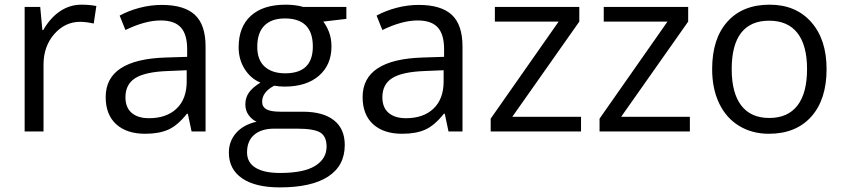

<svg xmlns="http://www.w3.org/2000/svg" viewBox="-20 -565 3628 825"><path d="M330.1 -544.9Q365.7 -544.9 394 -539.1L382.8 -463.9Q349.6 -471.2 324.2 -471.2Q259.3 -471.2 213.1 -418.5Q167 -365.7 167 -287.1V0H85.9V-535.2H152.8L162.1 -436H166Q195.8 -488.3 237.8 -516.6Q279.8 -544.9 330.1 -544.9Z M803.2 0 787.1 -76.2H783.2Q743.2 -25.9 703.4 -8.1Q663.6 9.8 604 9.8Q524.4 9.8 479.2 -31.2Q434.1 -72.3 434.1 -147.9Q434.1 -310.1 693.4 -317.9L784.2 -320.8V-354Q784.2 -417 757.1 -447Q730 -477.1 670.4 -477.1Q603.5 -477.1 519 -436L494.1 -498Q533.7 -519.5 580.8 -531.7Q627.9 -543.9 675.3 -543.9Q771 -543.9 817.1 -501.5Q863.3 -459 863.3 -365.2V0ZM620.1 -57.1Q695.8 -57.1 739 -98.6Q782.2 -140.1 782.2 -214.8V-263.2L701.2 -259.8Q604.5 -256.3 561.8 -229.7Q519 -203.1 519 -147Q519 -103 545.7 -80.1Q572.3 -57.1 620.1 -57.1Z M1468.3 -535.2V-483.9L1369.1 -472.2Q1382.8 -455.1 1393.6 -427.5Q1404.3 -399.9 1404.3 -365.2Q1404.3 -286.6 1350.6 -239.7Q1296.9 -192.9 1203.1 -192.9Q1179.2 -192.9 1158.2 -196.8Q1106.4 -169.4 1106.4 -127.9Q1106.4 -106 1124.5 -95.5Q1142.6 -85 1186.5 -85H1281.2Q1368.2 -85 1414.8 -48.3Q1461.4 -11.7 1461.4 58.1Q1461.4 147 1390.1 193.6Q1318.8 240.2 1182.1 240.2Q1077.1 240.2 1020.3 201.2Q963.4 162.1 963.4 90.8Q963.4 42 994.6 6.3Q1025.9 -29.3 1082.5 -42Q1062 -51.3 1048.1 -70.8Q1034.2 -90.3 1034.2 -116.2Q1034.2 -145.5 1049.8 -167.5Q1065.4 -189.5 1099.1 -210Q1057.6 -227.1 1031.5 -268.1Q1005.4 -309.1 1005.4 -361.8Q1005.4 -449.7 1058.1 -497.3Q1110.8 -544.9 1207.5 -544.9Q1249.5 -544.9 1283.2 -535.2ZM1041.5 89.8Q1041.5 133.3 1078.1 155.8Q1114.7 178.2 1183.1 178.2Q1285.2 178.2 1334.2 147.7Q1383.3 117.2 1383.3 64.9Q1383.3 21.5 1356.4 4.6Q1329.6 -12.2 1255.4 -12.2H1158.2Q1103 -12.2 1072.3 14.2Q1041.5 40.5 1041.5 89.8ZM1085.4 -363.8Q1085.4 -307.6 1117.2 -278.8Q1148.9 -250 1205.6 -250Q1324.2 -250 1324.2 -365.2Q1324.2 -485.8 1204.1 -485.8Q1147 -485.8 1116.2 -455.1Q1085.4 -424.3 1085.4 -363.8Z M1907.2 0 1891.1 -76.2H1887.2Q1847.2 -25.9 1807.4 -8.1Q1767.6 9.8 1708 9.8Q1628.4 9.8 1583.3 -31.2Q1538.1 -72.3 1538.1 -147.9Q1538.1 -310.1 1797.4 -317.9L1888.2 -320.8V-354Q1888.2 -417 1861.1 -447Q1834 -477.1 1774.4 -477.1Q1707.5 -477.1 1623 -436L1598.1 -498Q1637.7 -519.5 1684.8 -531.7Q1731.9 -543.9 1779.3 -543.9Q1875 -543.9 1921.1 -501.5Q1967.3 -459 1967.3 -365.2V0ZM1724.1 -57.1Q1799.8 -57.1 1843 -98.6Q1886.2 -140.1 1886.2 -214.8V-263.2L1805.2 -259.8Q1708.5 -256.3 1665.8 -229.7Q1623 -203.1 1623 -147Q1623 -103 1649.7 -80.1Q1676.3 -57.1 1724.1 -57.1Z M2476.6 0H2088.4V-55.2L2380.4 -472.2H2106.4V-535.2H2469.2V-472.2L2181.2 -63H2476.6Z M2944.3 0H2556.2V-55.2L2848.1 -472.2H2574.2V-535.2H2937V-472.2L2648.9 -63H2944.3Z M3531.7 -268.1Q3531.7 -137.2 3465.8 -63.7Q3399.9 9.8 3283.7 9.8Q3211.9 9.8 3156.2 -23.9Q3100.6 -57.6 3070.3 -120.6Q3040 -183.6 3040 -268.1Q3040 -398.9 3105.5 -471.9Q3170.9 -544.9 3287.1 -544.9Q3399.4 -544.9 3465.6 -470.2Q3531.7 -395.5 3531.7 -268.1ZM3124 -268.1Q3124 -165.5 3165 -111.8Q3206.1 -58.1 3285.6 -58.1Q3365.2 -58.1 3406.5 -111.6Q3447.8 -165 3447.8 -268.1Q3447.8 -370.1 3406.5 -423.1Q3365.2 -476.1 3284.7 -476.1Q3205.1 -476.1 3164.6 -423.8Q3124 -371.6 3124 -268.1Z"/></svg>

Font: f02293617
Style: Regular
Weight: 400
Foundry: Ascender Corporation
Version: Version 1.10